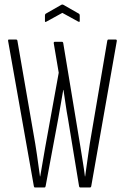

<svg xmlns="http://www.w3.org/2000/svg" viewBox="-20 -830 553 850"><path d="M135 0Q131 0 130 -5L16 -648Q15 -655 19 -655H51Q56 -655 57 -650L136 -194Q140 -171 143.5 -145.5Q147 -120 150.5 -95.5Q154 -71 157 -49H158Q164 -81 169 -113Q174 -145 180 -177L240 -508L218 -638Q217 -645 223 -645H254Q259 -645 260 -639L336 -180Q341 -147 346.5 -114.5Q352 -82 356 -49H357Q360 -72 363.5 -96Q367 -120 370.5 -145.5Q374 -171 378 -197L455 -650Q456 -655 460 -655H492Q498 -655 497 -648L384 -6Q383 0 378 0H336Q331 0 330 -6L281 -304Q275 -336 270.5 -368Q266 -400 261 -432H260Q255 -400 249 -368.5Q243 -337 238 -306L182 -6Q181 -2 180 -1Q179 0 177 0ZM185 -734Q179 -731 179 -736V-761Q179 -767 182 -769L252 -809Q256 -811 260 -809L330 -769Q333 -767 333 -761V-736Q333 -732 327 -734L256 -773Z"/></svg>

Font: Sofia Sans Extra Condensed Light
Style: Regular
Weight: 300
Designer: Botio Nikoltchev, Ani Petrova
Foundry: lettersoup
Version: Version 4.101